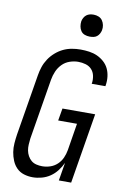

<svg xmlns="http://www.w3.org/2000/svg" viewBox="-102 -1007 705 1075"><g transform="rotate(10 250.0 -470.0)"><path d="M162 8Q136 8 112 0.5Q88 -7 71 -24Q54 -41 44.5 -64Q35 -87 31 -111.5Q27 -136 29 -162Q31 -188 35 -214L92 -559Q96 -584 104 -608Q112 -632 126.5 -654Q141 -676 161.5 -694Q182 -712 205 -723Q228 -734 253 -738.5Q278 -743 303 -743Q328 -743 352.5 -739.5Q377 -736 398 -726.5Q419 -717 436.5 -701.5Q454 -686 464 -665.5Q474 -645 477 -620.5Q480 -596 476 -571L475 -565H397L398 -569Q401 -590 396.5 -611Q392 -632 378.5 -646.5Q365 -661 344.5 -667Q324 -673 302 -673Q278 -673 253.5 -664.5Q229 -656 211 -637.5Q193 -619 183 -595.5Q173 -572 169 -548L112 -203Q110 -186 109 -168.5Q108 -151 111 -135Q114 -119 122 -104.5Q130 -90 142 -80Q154 -70 170.5 -66Q187 -62 204 -62Q227 -62 249.5 -69.5Q272 -77 289.5 -93.5Q307 -110 316.5 -131.5Q326 -153 330 -176L355 -330H248L260 -400H446L380 0H310L327 -103Q316 -79 299.5 -57.5Q283 -36 261 -21Q239 -6 213 1Q187 8 162 8ZM340 -823Q325 -823 311.5 -828Q298 -833 290 -844.5Q282 -856 279.5 -870.5Q277 -885 279 -900Q281 -910 286.5 -920Q292 -930 300.5 -936.5Q309 -943 319.5 -945.5Q330 -948 341 -948Q356 -948 369.5 -942.5Q383 -937 391 -925.5Q399 -914 402 -899.5Q405 -885 402 -870Q400 -860 394.5 -850Q389 -840 380.5 -833.5Q372 -827 361.5 -825Q351 -823 340 -823Z"/></g></svg>

Font: Iosevka Curly
Style: Italic
Weight: 400
Italic angle: -9°
Monospace: yes
Designer: Belleve Invis
Foundry: Belleve Invis
Version: Version 22.1.2; ttfautohint (v1.8.4)